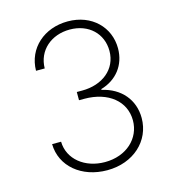

<svg xmlns="http://www.w3.org/2000/svg" viewBox="-111 -829 842 931"><g transform="rotate(-15 310.5 -363.5)"><path d="M313.6 9.9C445.3 9.9 539.4 -77.4 539.4 -191.8C539.4 -284.1 480.5 -353 386.4 -373.9V-377.8C465.9 -400.9 516 -464.1 516 -548.3C516 -653.8 434.7 -737.2 313.6 -737.2C195.3 -737.2 105.1 -658.4 103.7 -545.5H147.4C148.4 -636 220.2 -696.4 312.9 -696.4C408 -696.4 472.7 -633.5 472.7 -546.9C472.7 -454.2 396.3 -394.9 295.1 -394.9H268.1V-353.7H295.1C414.8 -353.7 495.4 -288 495.4 -191.8C495.4 -101.6 421.2 -31.2 312.9 -31.2C212.4 -31.2 133.9 -93 132.1 -181.8H87C88.8 -70 184.7 9.9 313.6 9.9Z"/></g></svg>

Font: Karasuma Gothic
Style: Thin
Weight: 200
Designer: Rasmus Andersson / Ryoko Ishizuka
Foundry: rsms
Version: Version 1.00